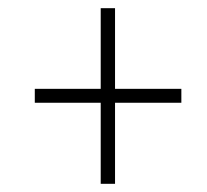

<svg xmlns="http://www.w3.org/2000/svg" viewBox="-20 -592 505 469"><path d="M226 -143V-341H65V-375H226V-572H261V-375H423V-341H261V-143Z"/></svg>

Font: Noto Serif Tamil Condensed ExtraLight
Style: Italic
Weight: 200
Width: 3
Italic angle: -12°
Designer: Indian Type Foundry, Tom Grace, and the Monotype Design Team
Foundry: Monotype Imaging Inc.
Version: Version 2.003; ttfautohint (v1.8.4.7-5d5b)